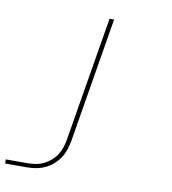

<svg xmlns="http://www.w3.org/2000/svg" viewBox="-103 -592 786 878"><g transform="rotate(10 289.5 -152.5)"><path d="M-20 215 -21 196H79Q98 196 117 193Q136 190 154 181.5Q172 173 187.5 159.5Q203 146 213.5 129.5Q224 113 230 94.5Q236 76 239 57L335 -520H356L260 60Q256 81 249.5 101.5Q243 122 230.5 141Q218 160 200.5 175Q183 190 163 199Q143 208 121.5 211.5Q100 215 80 215Z"/></g></svg>

Font: Iosevka Thin Extended
Style: Italic
Weight: 100
Width: 7
Italic angle: -9°
Monospace: yes
Designer: Belleve Invis
Foundry: Belleve Invis
Version: Version 32.5.0; ttfautohint (v1.8.4)